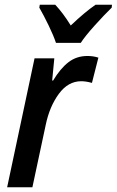

<svg xmlns="http://www.w3.org/2000/svg" viewBox="-20 -786 490 806"><path d="M125 -541H208L199 -448H203Q233 -498 267 -524.5Q301 -551 347 -551Q372 -551 393 -544L366 -438Q341 -445 321 -445Q266 -445 227 -392Q188 -339 172 -262L116 0H10ZM145 -754 147 -766H212Q245 -731 277 -679Q337 -736 381 -766H450L449 -754Q418 -724 377.5 -679Q337 -634 319 -606H215Q205 -636 184.5 -678.5Q164 -721 145 -754Z"/></svg>

Font: Noto Sans UI NarrowMedium
Style: Italic
Weight: 500
Width: 4
Italic angle: -12°
Designer: Monotype Design Team
Foundry: Monotype Imaging Inc.
Version: Version 1.001